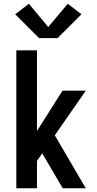

<svg xmlns="http://www.w3.org/2000/svg" viewBox="-20 -1003 515 1023"><path d="M67 0V-735H177V-305L313 -520H437L272 -282L437 0H314L205 -186L177 -146V0ZM188 -800 61 -927 134 -983 237 -859 341 -983 414 -927 287 -800Z"/></svg>

Font: Iosevka QP
Style: Bold
Weight: 700
Designer: Belleve Invis
Foundry: Belleve Invis
Version: Version 20.0.0; ttfautohint (v1.8.4)